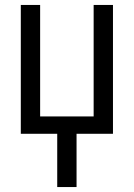

<svg xmlns="http://www.w3.org/2000/svg" viewBox="-20 -540 540 775"><path d="M211 215V0H64V-520H142V-70H358V-520H436V0H289V215Z"/></svg>

Font: Iosevka Curly
Style: Regular
Weight: 400
Monospace: yes
Designer: Belleve Invis
Foundry: Belleve Invis
Version: Version 22.1.2; ttfautohint (v1.8.4)